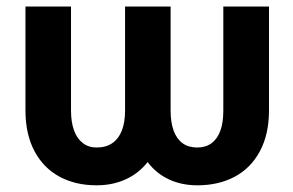

<svg xmlns="http://www.w3.org/2000/svg" viewBox="-20 -550 886 580"><path d="M56.9 -530.3H194.5V-216.6Q194.5 -181.1 203.6 -156.1Q212.7 -131.2 230.2 -117.8Q247.6 -104.4 271.7 -104.4Q300.1 -104.4 319.1 -117.5Q338.2 -130.6 348 -155.3Q357.8 -180 357.8 -216.6V-530.3H495.4V-216.6Q495.4 -180 504.6 -155.1Q513.8 -130.2 531.5 -117.3Q549.3 -104.4 576.2 -104.4Q601.6 -104.4 619.1 -117.5Q636.7 -130.6 645.6 -155Q654.6 -179.4 654.6 -216.6V-530.3H792.6V-216.6Q792.6 -144.6 765.3 -93.5Q738 -42.4 689.3 -16.3Q640.5 9.8 576.2 9.8Q528.4 9.8 490.1 -8.2Q451.8 -26.1 425.9 -60.5Q399.6 -26.6 360 -8.4Q320.4 9.8 271.7 9.8Q208.2 9.8 159.8 -16.3Q111.3 -42.4 84.1 -93.5Q56.9 -144.6 56.9 -216.6Z"/></svg>

Font: Pretendard JP Variable
Style: Regular
Weight: 400
Designer: Base glyphs from Inter by Rasmus Andersson; Hangul glyphs from Noto Sans CJK(Source Han Sans) by Jang Soo-young and Kang
Foundry: Kil Hyung-jin
Version: Version 1.307;Glyphs 3.2 (3192)